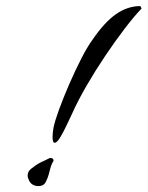

<svg xmlns="http://www.w3.org/2000/svg" viewBox="-20 -600 486 632"><path d="M160 -130Q153 -130 153 -149Q153 -161 156 -179Q160 -200 174 -238.5Q188 -277 207.5 -322Q227 -367 247.5 -407Q268 -447 285 -470Q324 -527 362 -553.5Q400 -580 442 -580L446 -572Q422 -547 391 -506.5Q360 -466 327 -417Q294 -368 265 -318Q236 -268 216 -223Q210 -210 198 -185Q186 -160 177 -146Q167 -130 160 -130ZM99 12Q80 8 74 -10Q71 -15 71 -22Q71 -36 83 -45L98 -56Q102 -59 106.5 -61.5Q111 -64 115 -66L128 -72L142 -79Q144 -80 147 -80Q152 -80 155 -76Q158 -72 154 -67Q150 -60 147 -50.5Q144 -41 142 -32Q138 -15 130 0Q122 15 99 12Z"/></svg>

Font: Birthstone Bounce Medium
Style: Regular
Weight: 500
Designer: Robert E. Leuschke
Foundry: Rob Leuschke
Version: Version 1.010; ttfautohint (v1.8.3)